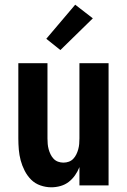

<svg xmlns="http://www.w3.org/2000/svg" viewBox="-20 -789 540 817"><path d="M198 8Q175 8 152 0Q129 -8 112.5 -24.5Q96 -41 85 -62.5Q74 -84 68 -106.5Q62 -129 60 -152.5Q58 -176 58 -200V-520H182V-200Q182 -188 183 -176.5Q184 -165 187 -154Q190 -143 195 -132.5Q200 -122 208 -113.5Q216 -105 227 -101Q238 -97 250 -97Q262 -97 273 -101Q284 -105 292 -113.5Q300 -122 305 -132.5Q310 -143 313 -154Q316 -165 317 -176.5Q318 -188 318 -200V-520H442V0H318V-78Q311 -60 299.5 -43.5Q288 -27 272.5 -15Q257 -3 237.5 2.5Q218 8 198 8ZM237 -576 177 -624 300 -769 375 -711Z"/></svg>

Font: Iosevka SS18 Extrabold
Style: Regular
Weight: 800
Monospace: yes
Designer: Belleve Invis
Foundry: Belleve Invis
Version: Version 25.1.1; ttfautohint (v1.8.4)